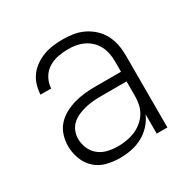

<svg xmlns="http://www.w3.org/2000/svg" viewBox="-129 -670 808 809"><g transform="rotate(-30 275.0 -265.0)"><path d="M233 12Q201 12 169.5 4Q138 -4 114.5 -25.5Q91 -47 79.5 -78Q68 -109 68 -141Q68 -167 76 -192.5Q84 -218 101.5 -237.5Q119 -257 142.5 -269.5Q166 -282 191 -289Q216 -296 242 -298.5Q268 -301 294 -301H418V-352Q418 -371 414.5 -390Q411 -409 402 -426.5Q393 -444 379 -457.5Q365 -471 347.5 -479.5Q330 -488 311 -491.5Q292 -495 272 -495Q247 -495 222 -490Q197 -485 175.5 -471.5Q154 -458 141.5 -435Q129 -412 128 -387H76Q77 -410 84 -433Q91 -456 105 -474.5Q119 -493 138.5 -506.5Q158 -520 180 -528Q202 -536 225.5 -539Q249 -542 272 -542Q298 -542 324 -538Q350 -534 373.5 -522.5Q397 -511 416.5 -493Q436 -475 448 -452Q460 -429 465 -403.5Q470 -378 470 -352V0H418V-94Q407 -68 387.5 -47Q368 -26 343 -12.5Q318 1 290 6.5Q262 12 233 12ZM251 -35Q272 -35 293 -38.5Q314 -42 333.5 -50Q353 -58 370 -72Q387 -86 398 -103.5Q409 -121 413.5 -142Q418 -163 418 -184V-254H294Q275 -254 256 -252.5Q237 -251 218 -246.5Q199 -242 181.5 -234.5Q164 -227 149.5 -214.5Q135 -202 127.5 -183.5Q120 -165 120 -146Q120 -122 130 -99Q140 -76 159 -61Q178 -46 202.5 -40.5Q227 -35 251 -35Z"/></g></svg>

Font: Lode Dark Term
Style: Regular
Weight: 400
Monospace: yes
Designer: Belleve Invis
Foundry: Belleve Invis
Version: Version 29.2.0